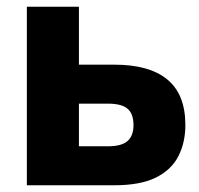

<svg xmlns="http://www.w3.org/2000/svg" viewBox="-20 -550 590 570"><path d="M59.7 0V-530H214.3V-358H319.8Q423.5 -358 476.9 -313.9Q530.3 -269.8 530.3 -179Q530.3 -126.5 509.3 -85.8Q488.3 -45.2 442.2 -22.6Q396 0 319.8 0ZM214.3 -115.7H300.3Q340.8 -115.7 358.6 -131.3Q376.3 -146.8 376.3 -178.5Q376.3 -212.2 358.7 -227.2Q341.2 -242.3 300.3 -242.3H214.3Z"/></svg>

Font: Golos Text
Style: Regular
Weight: 400
Designer: A.Korolkova, Vitaly Kuzmin
Foundry: ParaType Ltd
Version: Version 2.004